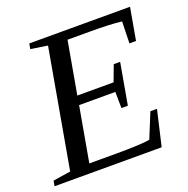

<svg xmlns="http://www.w3.org/2000/svg" viewBox="-131 -767 861 880"><g transform="rotate(-20 299.5 -327.5)"><path d="M180.7 -616.2 98.6 -628.9 103.5 -654.8H594.7L566.9 -498H534.7L537.6 -604Q484.4 -610.8 380.9 -610.8H273.9L228.5 -355H405.3L434.6 -433.1H465.8L430.2 -231.9H398.9L397.9 -311H221.2L173.8 -43.9H302.7Q427.7 -43.9 469.2 -51.8L518.6 -172.9H550.8L510.7 0H-11.7L-6.8 -25.9L78.6 -39.1Z"/></g></svg>

Font: Tinos
Style: Italic
Weight: 400
Italic angle: -16.333°
Designer: Steve Matteson
Foundry: Monotype Imaging Inc.
Version: Version 1.32